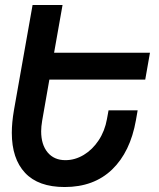

<svg xmlns="http://www.w3.org/2000/svg" viewBox="-20 -745 640 772"><path d="M231.5 -725 197.5 -533H583L564 -425H178.5L149.5 -259.5Q145.5 -235.5 145.5 -217Q145.5 -163.5 171.5 -132.2Q197.5 -101 243 -101Q281.5 -101 316.8 -122.2Q352 -143.5 376.8 -181Q401.5 -218.5 410 -266L416.5 -301.5H533.5L526.5 -261.5Q504 -134 430.8 -63.5Q357.5 7 240 7Q134 7 80.8 -50Q27.5 -107 27.5 -211Q27.5 -252 36 -301.5L111 -725Z"/></svg>

Font: JuliaMono SemiBold
Style: Italic
Weight: 600
Italic angle: -9°
Monospace: yes
Designer: cormullion
Foundry: corm
Version: Version 0.056; ttfautohint (v1.8.4)